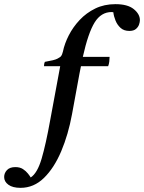

<svg xmlns="http://www.w3.org/2000/svg" viewBox="-157 -650 694 925"><path d="M364 -331H233Q229 -314 226 -296L190 -100Q172 -2 138 78.5Q104 159 55 207Q6 255 -58 255Q-96 255 -116.5 240Q-137 225 -137 203Q-137 184 -123.5 169.5Q-110 155 -83 155Q-61 155 -46.5 164.5Q-32 174 -22.5 186Q-13 198 -9 205Q23 184 43.5 114.5Q64 45 85 -72L133 -331H55Q55 -344 59 -352Q106 -360 119 -367Q132 -374 136 -378Q143 -387 146 -401Q154 -440 174.5 -480Q195 -520 227 -554Q259 -588 302 -609Q345 -630 399 -630Q458 -630 487.5 -606Q517 -582 517 -553Q517 -544 513 -532Q509 -520 498 -510.5Q487 -501 466 -501Q440 -501 424 -515.5Q408 -530 399.5 -551Q391 -572 389 -591Q385 -592 381 -592Q330 -592 299 -542Q268 -492 242 -376H371Q371 -365 369.5 -353Q368 -341 364 -331Z"/></svg>

Font: Tiro Telugu
Style: Italic
Weight: 400
Italic angle: -11°
Designer: Telugu: John Hudson & Fiona Ross, assisted by Kaja Sojewska. Latin: John Hudson with Paul Hanslow, assisted by Kaja Soje
Foundry: Tiro Typeworks Ltd.
Version: Version 1.52